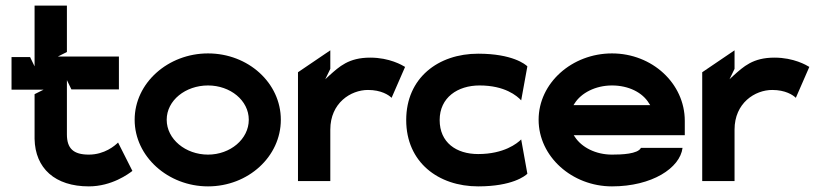

<svg xmlns="http://www.w3.org/2000/svg" viewBox="-20 -652 2928 683"><path d="M21 -333H135L103 -317V-158C105 -53 176 11 296 11C378 11 438 -34 451 -44L400 -145C389 -134 352 -102 296 -102C241 -102 218 -124 218 -174V-367L234 -334H403V-451H186L218 -467V-632H103V-416L87 -449H21Z M459 -226C459 -95 578 11 720 11C863 11 979 -95 979 -226C979 -357 863 -462 720 -462C578 -462 459 -357 459 -226ZM573 -226C573 -295 640 -348 720 -348C799 -348 865 -295 865 -226C865 -157 799 -102 720 -102C640 -102 573 -157 573 -226Z M1040 -8H1155V-191C1155 -286 1228 -332 1289 -332C1336 -332 1363 -314 1373 -304L1421 -414C1411 -420 1366 -447 1297 -447C1220 -447 1187 -415 1151 -383L1137 -370L1155 -407V-473L1040 -395Z M1425 -225C1425 -75 1539 11 1681 11C1802 11 1848 -26 1856 -34L1834 -156C1820 -142 1773 -104 1681 -104C1603 -104 1544 -145 1544 -225C1544 -305 1608 -348 1686 -348C1776 -348 1819 -311 1834 -295L1856 -416C1849 -423 1803 -461 1681 -461C1539 -461 1425 -375 1425 -225Z M1896 -226C1896 -95 2015 11 2157 11C2299 11 2399 -54 2408 -126H2260C2249 -104 2191 -102 2157 -102C2099 -102 2049 -128 2025 -165L2021 -171H2416V-222C2416 -355 2300 -462 2157 -462C2015 -462 1896 -357 1896 -226ZM2020 -278 2024 -284C2047 -321 2098 -348 2157 -348C2216 -348 2266 -323 2289 -284L2293 -278Z M2478 -8H2593V-191C2593 -286 2666 -332 2727 -332C2774 -332 2801 -314 2811 -304L2859 -414C2849 -420 2804 -447 2735 -447C2658 -447 2625 -415 2589 -383L2575 -370L2593 -407V-473L2478 -395Z"/></svg>

Font: Charger EcoBold
Style: Bold
Weight: 1000
Designer: Jasper
Foundry: Cannot Into Space Fonts
Version: Version 1.1